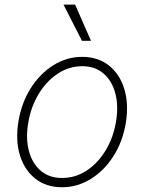

<svg xmlns="http://www.w3.org/2000/svg" viewBox="-20 -800 625 832"><path d="M248.6 11.4Q180.4 11.4 133.3 -25.6Q86.3 -62.5 66.4 -127Q46.5 -191.4 60 -274.5Q73.5 -355.5 113.6 -418.5Q153.8 -481.5 211.6 -517.6Q269.5 -553.6 335.6 -553.6Q404.5 -553.6 451.5 -516.5Q498.6 -479.4 518.5 -414.8Q538.4 -350.1 525.2 -267Q511.7 -186.4 471.6 -123.4Q431.5 -60.4 373.4 -24.5Q315.3 11.4 248.6 11.4ZM248.9 -28.8Q307.5 -28.8 356.5 -61.4Q405.5 -94.1 438.7 -149.9Q471.9 -205.6 483 -274.5Q494 -341.3 479.8 -395.2Q465.6 -449.2 429 -481.2Q392.4 -513.1 336.3 -513.1Q278.4 -513.1 229.2 -480.1Q180 -447.1 146.7 -391.3Q113.3 -335.6 102.3 -267Q90.9 -200.6 105.1 -146.5Q119.3 -92.3 156.1 -60.5Q192.8 -28.8 248.9 -28.8ZM374.3 -623.2H335.2L255 -780.2H305.4Z"/></svg>

Font: Inter UI Extra Light
Style: Italic
Weight: 200
Italic angle: -9.39999°
Designer: Rasmus Andersson
Foundry: rsms
Version: 3.2;8d6f07862